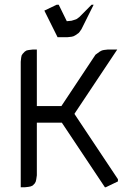

<svg xmlns="http://www.w3.org/2000/svg" viewBox="-20 -794 569 814"><path d="M67.9 0V-532.2L69.8 -549.8L71.8 -559.1L76.2 -565.9L85 -575.2L92.8 -580.1L102.1 -582L119.1 -584H136.2V-344.2H240.2L384.8 -562L390.1 -565.9L402.8 -575.2L412.1 -580.1L419.9 -582L437 -584H477.1L295.9 -312L296.9 -309.1L480 -34.2V-24.9L428.2 0H424.8L242.2 -273.9H136.2V-50.8L133.8 -34.2L131.8 -24.9L127.9 -17.1L119.1 -7.8L110.8 -3.9L102.1 -2L85 0ZM168 -749 220.2 -773.9H229L263.2 -704.1L283.2 -706.1L298.8 -710.9L304.2 -712.9L316.9 -722.2L368.2 -773.9H377L325.2 -669.9L316.9 -658.2L313 -653.8L298.8 -644L291 -640.1L283.2 -638.2L265.1 -636.2H224.1Z"/></svg>

Font: Petahja
Style: Regular
Weight: 400
Designer: T. Christopher White
Version: Version 1.1